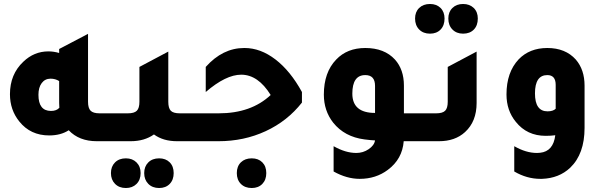

<svg xmlns="http://www.w3.org/2000/svg" viewBox="-20 -709 3035 964"><path d="M480 -140H578V0H466Q377 0 325 -55Q285 -29 227 -29Q133 -29 77 -99Q30 -157 30 -236Q30 -336 97 -399Q151 -451 223 -451Q250 -451 277 -443V-463L422 -539V-198Q422 -166 435 -153Q448 -140 480 -140ZM277 -302Q258 -314 234 -314Q206 -314 189.5 -292Q173 -270 173 -233Q173 -152 236 -152Q264 -152 278 -168Q277 -176 277 -192Z M883 -140H980V0H869Q799 0 753 -34Q705 0 636 0H524V-140H622Q654 -140 667 -153Q680 -166 680 -198V-373L825 -450V-198Q825 -166 837.5 -153Q850 -140 883 -140ZM612 86Q645 86 665.5 106.5Q686 127 686 160Q686 194 665.5 214.5Q645 235 612 235Q578 235 557.5 214Q537 193 537 160Q537 127 557.5 106.5Q578 86 612 86ZM779 86Q812 86 832 106Q852 126 852 160Q852 194 832 214.5Q812 235 779 235Q745 235 724.5 214Q704 193 704 160Q704 127 724.5 106.5Q745 86 779 86Z M927 0V-140H1078Q1241 -140 1339 -232Q1276 -334 1191 -334Q1114 -334 1013 -247V-373Q1098 -468 1206 -468H1208Q1288 -468 1363 -410.5Q1438 -353 1496 -247V-194Q1423 -101 1314 -50.5Q1205 0 1077 0ZM1244 235Q1210 235 1189.5 214.5Q1169 194 1169 160Q1169 126 1189.5 106Q1210 86 1244 86Q1277 86 1297 106Q1317 126 1317 160Q1317 194 1297 214.5Q1277 235 1244 235Z M2126 0H2007Q2000 90 1927 144Q1867 189 1786 189Q1721 189 1655 152V25Q1715 59 1769 59Q1803 59 1831 40Q1859 21 1863 -4Q1841 -5 1810 -9Q1710 -22 1653 -93Q1606 -153 1606 -234Q1606 -346 1668 -410Q1723 -468 1814 -468Q1910 -468 1963 -410Q2008 -360 2008 -279V-140H2126ZM1863 -278Q1863 -332 1814 -332Q1749 -332 1749 -239Q1749 -142 1863 -142Z M2139 -540Q2105 -540 2084.5 -561Q2064 -582 2064 -616Q2064 -649 2084.5 -669Q2105 -689 2139 -689Q2172 -689 2192 -669Q2212 -649 2212 -616Q2212 -581 2192 -560.5Q2172 -540 2139 -540ZM2305 -540Q2272 -540 2251.5 -561Q2231 -582 2231 -616Q2231 -649 2251.5 -669Q2272 -689 2305 -689Q2338 -689 2358.5 -669Q2379 -649 2379 -616Q2379 -581 2359 -560.5Q2339 -540 2305 -540ZM2072 0V-140H2170Q2202 -140 2215 -153Q2228 -166 2228 -198V-373L2373 -450V-192Q2373 -99 2315 -46Q2265 0 2184 0Z M2768 -30Q2746 -27 2720 -27Q2626 -27 2570 -97Q2523 -154 2523 -235Q2523 -346 2584 -411Q2639 -468 2728 -468Q2819 -468 2871 -410Q2915 -359 2915 -279V-67Q2915 64 2843 133Q2787 186 2701 189Q2697 189 2693 189Q2625 189 2562 152V25Q2621 59 2676 59Q2685 59 2692 58Q2758 51 2768 -30ZM2770 -163V-283Q2770 -332 2728 -332Q2666 -332 2666 -240Q2666 -150 2729 -150Q2757 -150 2770 -163Z"/></svg>

Font: Tajawal ExtraBold
Style: Regular
Weight: 800
Designer: Boutros Fonts
Foundry: Created by Boutros International 2017
Version: Version 1.700